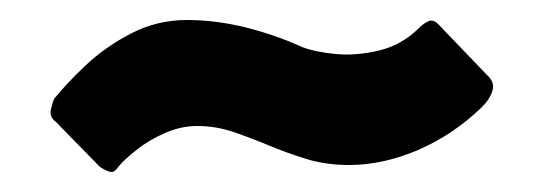

<svg xmlns="http://www.w3.org/2000/svg" viewBox="-20 -677 543 192"><path d="M462 -570Q433 -542 398 -527Q363 -512 329 -512Q306 -512 286.5 -518Q267 -524 249 -531.5Q231 -539 213.5 -545Q196 -551 177 -551Q161 -551 145 -544Q129 -537 117 -527.5Q105 -518 99 -511Q95 -505 91.5 -505Q88 -505 80 -510L36 -555Q29 -560 31 -568Q33 -576 34 -578Q46 -593 65.5 -611.5Q85 -630 111 -643.5Q137 -657 167 -657Q182 -657 197 -655Q212 -653 226 -649.5Q240 -646 254.5 -641Q269 -636 282 -630Q295 -625 315.5 -623Q336 -621 359 -626.5Q382 -632 399 -649Q404 -654 409 -656Q414 -658 420 -651L467 -602Q475 -595 472.5 -586.5Q470 -578 462 -570Z"/></svg>

Font: Glory Thin ExtraBold
Style: Regular
Weight: 800
Version: Version 1.011